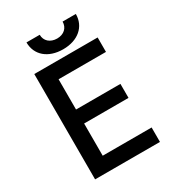

<svg xmlns="http://www.w3.org/2000/svg" viewBox="-209 -993 994 1105"><g transform="rotate(-30 288.5 -440.0)"><path d="M144 -880C144 -796 209 -740 308 -740C407 -740 472 -796 472 -880H384C384 -839 354 -811 309 -811C263 -811 232 -839 232 -880ZM92 0H523V-96H198V-310H493V-403H198V-604H513V-700H92Z"/></g></svg>

Font: Fixel Display Medium
Style: Regular
Weight: 500
Designer: AlfaBravo + MacPaw
Foundry: Kyrylo Tkachov, Marchela Mozhyna, Serhii Makarenko, Maria Weinstein, Zakhar Kryvoshyya
Version: Version 1.211